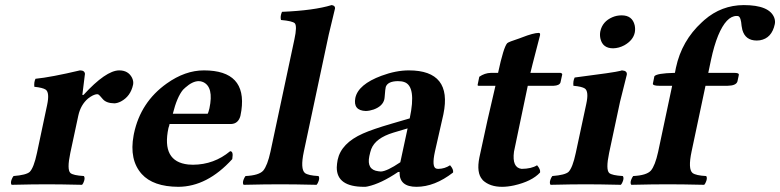

<svg xmlns="http://www.w3.org/2000/svg" viewBox="-20 -718 3039 748"><path d="M285.2 -268.1 253.9 -122.1Q240.2 -57.1 254.4 -43.9Q265.1 -34.7 306.6 -32.2Q313.5 -23.9 304.2 -4.4Q301.8 0 299.8 2Q213.9 0 163.1 0Q109.4 0 25.4 2Q18.6 -6.3 28.3 -25.4Q30.8 -29.8 32.7 -32.2Q82 -36.1 95.7 -48.3Q111.8 -64.5 124 -122.1L163.6 -309.1Q173.8 -357.4 158.2 -368.7Q146.5 -376.5 113.8 -379.9Q111.8 -397.5 118.2 -411.1Q178.2 -417 291.5 -443.8Q310.1 -443.8 311 -429.7Q311 -427.7 310.5 -426.8Q310.5 -425.8 300.8 -348.1H305.2Q392.6 -443.4 444.3 -443.8Q480 -443.8 494.6 -414.6Q501 -400.9 498.5 -388.2Q488.8 -342.8 451.2 -322.8Q437.5 -315.9 425.8 -315.4Q394 -315.9 380.4 -332Q366.7 -348.6 362.8 -350.1Q359.9 -351.1 358.4 -351.1Q343.3 -350.1 322.8 -334Q294.4 -309.6 285.2 -268.1Z M653.3 -274.9H789.1Q791.5 -277.8 795.9 -295.9Q813.5 -379.4 771 -398.4Q762.7 -401.9 754.4 -401.9Q730 -401.9 701.7 -376.5Q696.8 -371.6 692.9 -368.2Q669.4 -339.8 653.3 -274.9ZM876.5 -128.9Q889.6 -128.9 885.3 -102.1Q884.8 -99.6 884.8 -98.1Q787.1 9.3 674.8 9.8Q576.7 9.3 532.2 -40Q482.9 -95.2 500.5 -190.4Q501.5 -194.8 502 -198.2Q527.8 -320.3 629.4 -392.6Q701.2 -443.8 774.4 -443.8Q942.4 -443.8 920.4 -287.6Q918.9 -276.4 916.5 -266.1Q908.2 -236.3 880.9 -234.9H640.6Q640.1 -232.4 639.2 -228.5Q637.2 -222.2 636.2 -219.2Q608.4 -88.4 713.4 -77.1Q722.2 -76.2 731.9 -76.2Q814 -76.7 876.5 -128.9Z M1033.7 -127 1127 -564.9Q1138.2 -616.7 1128.4 -627.4Q1119.1 -636.2 1074.7 -640.1Q1070.8 -654.3 1078.6 -671.9Q1203.6 -677.2 1272 -698.2Q1286.1 -696.3 1285.2 -685.1Q1284.7 -683.1 1260.7 -583L1163.6 -127Q1149.4 -59.6 1168 -43.9Q1181.2 -34.2 1220.7 -32.2Q1227.5 -23.9 1217.8 -4.4Q1215.3 0 1213.4 2Q1127.4 0 1071.8 0Q1013.2 0 929.2 2Q922.4 -6.3 932.1 -25.4Q934.6 -29.8 936.5 -32.2Q988.8 -34.7 1005.4 -53.2Q1022 -73.2 1033.7 -127Z M1537.1 -48.3 1530.8 -47.9Q1464.4 -2.9 1412.6 8.3Q1403.8 10.3 1398.4 9.8Q1291.5 9.8 1292 -65.9Q1292.5 -80.1 1295.4 -95.2Q1309.1 -160.2 1394 -197.8Q1431.2 -214.4 1504.4 -235.8L1576.2 -256.8Q1603 -382.3 1554.7 -398.4Q1544.9 -401.9 1529.8 -401.9Q1490.7 -401.4 1482.9 -379.4Q1481 -373.5 1478.5 -339.8Q1478 -335 1477.5 -332Q1471.7 -304.7 1436 -291.5Q1420.4 -286.1 1405.3 -285.6Q1355 -287.1 1364.3 -336.4Q1375.5 -389.2 1466.3 -422.9Q1522.5 -443.8 1572.8 -443.8Q1742.7 -443.8 1707.5 -273.4Q1707 -271.5 1707 -271L1674.3 -127Q1661.6 -68.4 1678.7 -61.5Q1683.1 -60.1 1688 -60.1Q1712.4 -60.5 1733.4 -74.2Q1747.6 -58.1 1745.1 -45.9Q1673.3 9.8 1602.5 9.8Q1536.6 9.8 1536.6 -44.9Q1537.1 -46.9 1537.1 -48.3ZM1567.9 -217.8 1512.2 -201.2Q1442.9 -180.2 1426.3 -137.2Q1422.4 -126.5 1418.9 -109.9Q1407.7 -56.2 1454.1 -50.8Q1459 -50.3 1463.9 -49.8Q1487.8 -50.8 1539.6 -85.9Z M1892.6 -434.1H1920.4Q1941.9 -534.7 1956.1 -549.8Q1960.9 -554.7 2004.4 -568.8Q2010.3 -570.8 2013.7 -572.3Q2057.6 -589.4 2078.1 -589.8Q2085 -589.8 2084 -583Q2084 -581.5 2084 -581.1Q2083.5 -579.1 2054.7 -467.8L2046.4 -434.1H2163.6Q2169.9 -432.6 2170.4 -428.2L2163.6 -397Q2159.7 -384.8 2136.7 -383.8H2036.1Q2023.4 -325.2 2000.5 -213.9Q1986.8 -147.9 1982.4 -127Q1974.1 -64.5 2012.2 -60.1Q2050.8 -60.5 2072.3 -74.2Q2086.4 -58.1 2084 -45.9Q2051.8 -11.2 1982.4 4.4Q1957.5 9.8 1936 9.8Q1888.7 9.8 1861.3 -15.6Q1860.4 -17.1 1859.4 -18.1Q1835.4 -44.4 1847.7 -105Q1878.9 -252.9 1910.2 -383.8H1844.7Q1840.3 -383.8 1840.8 -387.7Q1841.3 -389.2 1841.3 -390.1L1847.2 -418.9Q1868.2 -433.6 1892.6 -434.1Z M2353 -122.1Q2339.4 -57.1 2353.5 -43.9Q2364.3 -34.7 2406.2 -32.2Q2413.1 -23.9 2403.3 -4.4Q2400.9 0 2398.9 2Q2313 0 2262.2 0Q2208.5 0 2125 2Q2118.2 -6.3 2127.4 -25.4Q2129.9 -29.8 2131.8 -32.2Q2181.2 -36.1 2194.8 -48.3Q2210.9 -64.5 2223.1 -122.1L2264.2 -314Q2274.4 -361.3 2258.8 -373Q2247.1 -380.9 2213.9 -383.8Q2211.9 -401.9 2218.8 -416Q2375.5 -436 2396.5 -441.9Q2400.4 -442.9 2402.8 -443.8Q2424.3 -442.4 2421.9 -426.8Q2421.4 -425.3 2395.5 -321.3ZM2318.8 -596.2Q2327.1 -634.3 2365.7 -650.9Q2382.3 -658.2 2401.9 -658.2Q2443.4 -658.2 2452.6 -619.6Q2455.6 -605.5 2453.1 -591.8Q2446.8 -561 2412.1 -541.5Q2391.1 -530.3 2368.7 -529.8Q2328.1 -529.8 2319.3 -566.9Q2315.9 -581.5 2318.8 -596.2Z M2674.3 -127.9Q2659.7 -59.1 2678.2 -43.9Q2691.4 -34.2 2731 -32.2Q2737.8 -23.9 2728 -4.4Q2725.6 0 2723.6 2Q2637.7 0 2582 0Q2523.4 0 2439.5 2Q2432.6 -6.3 2442.4 -25.4Q2444.8 -29.8 2446.8 -32.2Q2498.5 -34.7 2515.6 -53.2Q2532.2 -72.8 2543.9 -126L2598.6 -383.8H2548.8Q2524.4 -383.8 2523.4 -391.1Q2523.4 -393.1 2523.9 -394L2529.3 -420.9Q2538.6 -432.6 2607.4 -434.1H2609.4L2613.3 -454.1Q2635.7 -559.1 2714.4 -631.3Q2719.2 -635.7 2724.1 -640.1Q2790.5 -697.8 2877.4 -698.2Q2978 -698.2 2996.6 -648.4Q3001 -635.7 2998.5 -624Q2986.8 -568.8 2940.4 -561Q2934.1 -560.1 2928.2 -560.1Q2883.8 -560.1 2872.1 -601.6Q2870.1 -609.4 2869.1 -617.2Q2866.7 -650.4 2856.9 -654.8Q2853 -656.2 2849.6 -655.8Q2809.6 -655.8 2777.8 -579.6Q2761.7 -540 2750 -484.9L2739.3 -434.1H2840.3Q2858.4 -434.1 2858.4 -427.7Q2858.4 -425.8 2857.9 -423.8L2853 -400.9Q2848.1 -384.3 2814.5 -383.8H2728.5Z"/></svg>

Font: Linux Libertine Slanted O
Style: Bold Slanted
Weight: 700
Designer: Philipp H. Poll
Foundry: Philipp H. Poll
Version: Version 5.0.0